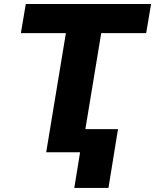

<svg xmlns="http://www.w3.org/2000/svg" viewBox="-20 -747 761 942"><path d="M82.4 -584.5 106.5 -727.3H721.2L697.1 -584.5H476.6L398.8 -113.3H558.9L512.1 175.1H344.5L372.9 0H206.7L303.3 -584.5Z"/></svg>

Font: Inter P Extra Bold
Style: Italic
Weight: 800
Italic angle: 9.39999°
Designer: Rasmus Andersson
Foundry: rsms
Version: Version 3.018;git-588b23468